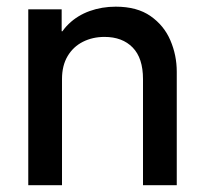

<svg xmlns="http://www.w3.org/2000/svg" viewBox="-20 -547 602 567"><path d="M63.5 0V-519.5H162.1V-454.6H182.1L144.5 -414.6Q156.7 -451.2 182.9 -476.3Q209 -501.5 244.9 -514.4Q280.8 -527.3 321.8 -527.3Q384.8 -527.3 424.6 -499.5Q464.4 -471.7 483.2 -427.7Q502 -383.8 502 -335V0H402.3V-313.5Q402.3 -375.5 371.8 -406.7Q341.3 -438 288.6 -438Q253.4 -438 224.9 -423.6Q196.3 -409.2 179.7 -381.3Q163.1 -353.5 163.1 -313.5V0Z"/></svg>

Font: Reddit Sans Medium
Style: Regular
Weight: 500
Designer: Stephen Hutchings
Foundry: Reddit
Version: Version 1.014